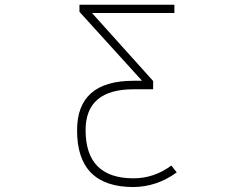

<svg xmlns="http://www.w3.org/2000/svg" viewBox="-20 -544 1040 794"><path d="M567.4 -210 308.6 -495.1V-524.4H701.2V-490.2H360.4L613.3 -209V-174.8H532.2Q334 -174.8 334 -5.9Q334 193.4 532.2 193.4Q617.2 193.4 688.5 140.6L710.9 168.9Q628.9 228.5 532.2 229.5Q297.9 229.5 298.8 -5.9Q298.8 -210 532.2 -210Z"/></svg>

Font: Gen Shin Gothic Monospace ExtraLight
Style: Regular
Weight: 200
Designer: [Source Han Sans]
Ryoko NISHIZUKA  (kana & ideographs); Paul D. Hunt (Latin, Greek & Cyrillic); Wenlong ZHANG  (bopomofo
Version: Version 1.002.20150607